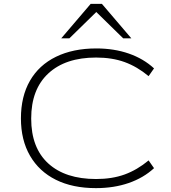

<svg xmlns="http://www.w3.org/2000/svg" viewBox="-20 -963 882 991"><path d="M475 8Q355 8 268.5 -35Q182 -78 135 -159Q88 -240 88 -352Q88 -465 134.5 -546Q181 -627 269 -670Q357 -713 477 -713Q569 -713 645 -686.5Q721 -660 775 -610L747 -570Q688 -619 623.5 -642.5Q559 -666 476 -666Q318 -666 229.5 -584Q141 -502 141 -351Q141 -200 229 -119.5Q317 -39 476 -39Q559 -39 623.5 -62.5Q688 -86 747 -135L775 -95Q721 -45 644.5 -18.5Q568 8 475 8ZM296 -765 448 -943H506L658 -765H616L477 -901L338 -765Z"/></svg>

Font: Nunito Sans 10pt Expanded ExtraLight
Style: Regular
Weight: 250
Width: 7
Designer: Vernon Adams
Foundry: Vernon Adams
Version: Version 3.101;gftools[0.9.27]